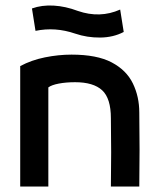

<svg xmlns="http://www.w3.org/2000/svg" viewBox="-20 -683 580 703"><path d="M157 0H54V-441Q95 -463 144.5 -473Q194 -483 242 -483Q335 -483 389 -454.5Q443 -426 466.5 -377.5Q490 -329 490 -271Q491 -200 491 -135.5Q491 -71 490 0H386Q388 -125 386 -250Q386 -323 354 -352.5Q322 -382 255 -382Q222 -382 195.5 -377Q169 -372 157 -363ZM110 -570 97 -652Q133 -665 176.5 -662.5Q220 -660 265 -643Q346 -615 420 -648L433 -566Q395 -546 347 -545.5Q299 -545 255 -560Q182 -585 110 -570Z"/></svg>

Font: Kreadon Light
Style: Bold
Weight: 600
Designer: Reiya WATANABE
Foundry: StudioGnu
Version: Version 1.003; ttfautohint (v1.8.4.7-5d5b);gftools[0.9.32]